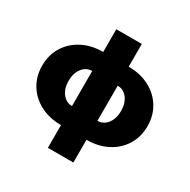

<svg xmlns="http://www.w3.org/2000/svg" viewBox="-197 -910 1263 1279"><g transform="rotate(30 434.5 -271.0)"><path d="M336.6 184.7V9.9Q246.8 9.9 177.6 -26.1Q108.3 -62.1 69.1 -125.5Q29.8 -188.9 29.8 -271.3Q29.8 -353.7 69.1 -417.1Q108.3 -480.5 177.6 -516.5Q246.8 -552.6 336.6 -552.6V-727.3H532.7V-552.6Q622.5 -552.6 691.8 -516.5Q761 -480.5 800.2 -417.1Q839.5 -353.7 839.5 -271.3Q839.5 -188.9 800.2 -125.5Q761 -62.1 691.8 -26.1Q622.5 9.9 532.7 9.9V184.7ZM532.7 -136.4Q578.1 -136.4 607.2 -174.2Q636.4 -212 636.4 -271.3Q636.4 -330.6 607.2 -368.4Q578.1 -406.2 532.7 -406.2ZM336.6 -136.4V-406.2Q291.2 -406.2 262.1 -368.4Q233 -330.6 233 -271.3Q233 -212 262.6 -174.2Q292.3 -136.4 336.6 -136.4Z"/></g></svg>

Font: Inter UI Black
Style: Regular
Weight: 900
Designer: Rasmus Andersson
Foundry: rsms
Version: 3.2;8d6f07862